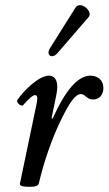

<svg xmlns="http://www.w3.org/2000/svg" viewBox="-20 -708 419 741"><path d="M200 -501 322 -642C341 -664 289 -708 271 -678L173 -522C156 -495 180 -480 200 -501ZM93 13C117 13 128 9 130 -1C151 -89 179 -168 212 -238C246 -309 270 -345 292 -345C309 -345 314 -324 339 -324C363 -324 379 -342 379 -368C379 -400 356 -416 329 -416C281 -416 233 -361 183 -250L179 -252L191 -310C198 -342 201 -359 201 -373C201 -401 189 -416 169 -416C130 -416 72 -359 47 -322C41 -313 62 -295 69 -302C92 -328 107 -341 115 -341C121 -341 124 -336 124 -330C124 -323 123 -317 122 -311L57 0C55 8 64 13 93 13Z"/></svg>

Font: Junicode Two Beta SemiCondensed Medium
Style: Italic
Weight: 500
Width: 4
Italic angle: -10°
Version: Version 1.063